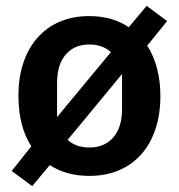

<svg xmlns="http://www.w3.org/2000/svg" viewBox="-20 -589 611 656"><path d="M20 -5 87 -89Q43 -157 43 -262Q43 -325 60 -375Q77 -425 108.5 -460.5Q140 -496 184.5 -515Q229 -534 285 -534Q364 -534 420 -496L481 -569L551 -517L483 -433Q505 -399 516.5 -355.5Q528 -312 528 -261Q528 -198 511 -147.5Q494 -97 462.5 -61.5Q431 -26 386 -7Q341 12 285 12Q207 12 150 -25L90 47ZM285 -85Q337 -85 367 -119.5Q397 -154 397 -216V-336L211 -111Q240 -85 285 -85ZM175 -189 359 -411Q330 -437 285 -437Q234 -437 204.5 -402.5Q175 -368 175 -306Z"/></svg>

Font: IBM Plex Sans Thai Looped SemiBold
Style: Regular
Weight: 600
Designer: Mike Abbink, Paul van der Laan, Pieter van Rosmalen, Ben Mitchell, Mark Frömberg
Foundry: Bold Monday
Version: Version 1.1